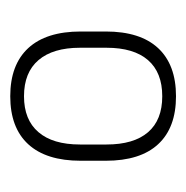

<svg xmlns="http://www.w3.org/2000/svg" viewBox="-14 -673 372 384"><g transform="rotate(90 172.0 -481.0)"><path d="M172.5 -315.5Q109.5 -315.5 76.2 -351.5Q43 -387.5 43 -456.5V-506.5Q43 -575.5 76.2 -611.2Q109.5 -647 172.5 -647Q235.5 -647 268.5 -611.2Q301.5 -575.5 301.5 -506.5V-456.5Q301.5 -387.5 268.5 -351.5Q235.5 -315.5 172.5 -315.5ZM172.5 -343Q219.5 -343 244.2 -371.8Q269 -400.5 269 -455V-508Q269 -562.5 244.5 -591Q220 -619.5 172.5 -619.5Q125 -619.5 100.2 -591Q75.5 -562.5 75.5 -508V-455Q75.5 -401 100.2 -372Q125 -343 172.5 -343Z"/></g></svg>

Font: Anek Kannada ExtraLight
Style: Regular
Weight: 250
Version: Version 1.003